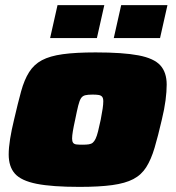

<svg xmlns="http://www.w3.org/2000/svg" viewBox="-20 -723 687 751"><path d="M291 8Q184 8 123.5 -4Q63 -16 38.5 -43.5Q14 -71 14 -119Q14 -145 19.5 -179.5Q25 -214 35 -255Q50 -320 62.5 -365.5Q75 -411 94 -441Q113 -471 144 -487.5Q175 -504 225.5 -511Q276 -518 354 -518Q461 -518 521.5 -506.5Q582 -495 607 -467.5Q632 -440 632 -392Q632 -365 627.5 -330.5Q623 -296 613 -255Q598 -190 584.5 -144.5Q571 -99 552 -69Q533 -39 501.5 -22.5Q470 -6 419 1Q368 8 291 8ZM303 -157Q318 -157 327.5 -158.5Q337 -160 343 -165Q349 -170 354 -180.5Q359 -191 363.5 -209Q368 -227 374 -255Q379 -281 381.5 -298Q384 -315 384 -327Q384 -339 379.5 -344.5Q375 -350 366 -351.5Q357 -353 342 -353Q324 -353 313.5 -350.5Q303 -348 297 -339Q291 -330 286 -310Q281 -290 274 -255Q268 -228 265 -210Q262 -192 262 -181Q262 -170 266 -164.5Q270 -159 279.5 -158Q289 -157 303 -157ZM425 -574 454 -703H635L606 -574ZM176 -574 205 -703H388L359 -574Z"/></svg>

Font: Saira Expanded Black
Style: Italic
Weight: 900
Width: 7
Italic angle: -12°
Designer: Hector Gatti with collaboration of the Omnibus-Type team
Foundry: Omnibus-Type
Version: Version 1.101